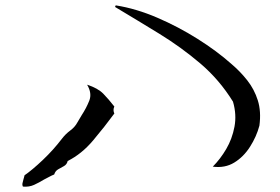

<svg xmlns="http://www.w3.org/2000/svg" viewBox="-20 -698 1040 712"><path d="M942 -232Q931 -191 907 -153.5Q883 -116 848.5 -95Q814 -74 769 -80Q797 -108 819 -145.5Q841 -183 849.5 -228Q858 -273 844 -321Q794 -402 723 -462.5Q652 -523 570.5 -573Q489 -623 407 -672Q407 -677 410 -678Q485 -666 563 -632.5Q641 -599 712.5 -554Q784 -509 838 -461Q871 -433 897 -400Q923 -367 936 -326Q949 -285 942 -232ZM404 -277Q368 -228 325.5 -177.5Q283 -127 231 -101Q228 -88 217 -82Q206 -76 195.5 -70Q185 -64 181 -51Q171 -47 162 -42Q153 -37 143 -32Q125 -21 106.5 -12.5Q88 -4 65 -6Q62 -12 63.5 -19Q65 -26 67 -33Q68 -36 69 -40Q70 -44 71 -48Q100 -68 139 -105Q178 -142 210 -184Q223 -201 240.5 -214Q258 -227 267 -244Q271 -251 275 -257.5Q279 -264 283 -271Q300 -297 311 -324.5Q322 -352 303 -384Q343 -371 363 -350.5Q383 -330 404 -303Q398 -290 404 -277Z"/></svg>

Font: Yuji Mai
Style: Regular
Weight: 400
Designer: Kataoka Yuji
Foundry: Kinuta Font Factory
Version: Version 3.002